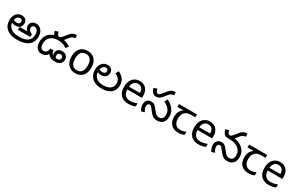

<svg xmlns="http://www.w3.org/2000/svg" viewBox="252 -2435 6425 4159"><g transform="rotate(30 3465.0 -356.0)"><path d="M390 12Q300 12 233.5 -9.5Q167 -31 123 -70Q79 -109 57.5 -161Q36 -213 36 -273Q36 -345 61 -396Q86 -447 128.5 -473.5Q171 -500 225 -500Q265 -500 294.5 -484.5Q324 -469 340.5 -440.5Q357 -412 357 -373Q357 -333 340 -301.5Q323 -270 289 -252.5Q255 -235 202 -235Q152 -235 115 -258Q78 -281 58 -304L82 -366Q90 -355 104.5 -340.5Q119 -326 142 -315.5Q165 -305 197 -305Q237 -305 257.5 -322Q278 -339 278 -369Q278 -398 262 -413.5Q246 -429 220 -429Q173 -429 144 -390Q115 -351 115 -280V-271Q115 -220 142.5 -173Q170 -126 230.5 -96.5Q291 -67 390 -67Q538 -67 610 -119.5Q682 -172 682 -285Q682 -322 671 -353.5Q660 -385 637.5 -405Q615 -425 580 -425Q557 -425 537.5 -409.5Q518 -394 518 -360Q518 -321 544 -295.5Q570 -270 612 -256V-184H303V-258H522L513 -251Q478 -268 458.5 -300Q439 -332 439 -374Q439 -404 454 -433Q469 -462 501.5 -481Q534 -500 584 -500Q636 -500 676.5 -472Q717 -444 741 -395.5Q765 -347 765 -284Q765 -209 739.5 -153Q714 -97 665.5 -60.5Q617 -24 547.5 -6Q478 12 390 12Z M1144 -425Q1115 -425 1088.5 -436Q1062 -447 1040 -477.5Q1018 -508 1002 -564L1085 -591Q1100 -536 1114 -518Q1128 -500 1150 -500Q1170 -500 1187.5 -512.5Q1205 -525 1237 -565L1268 -605Q1302 -649 1330.5 -675Q1359 -701 1391 -713Q1423 -725 1467 -725L1473 -648Q1438 -646 1414.5 -637Q1391 -628 1371.5 -608.5Q1352 -589 1326 -556L1303 -526Q1275 -490 1250 -468Q1225 -446 1199.5 -435.5Q1174 -425 1144 -425ZM1346 12Q1291 12 1252 0.5Q1213 -11 1188 -32.5Q1163 -54 1146 -84L1162 -91Q1141 -48 1115 -25.5Q1089 -3 1060 4.5Q1031 12 998 12Q925 12 880 -43Q835 -98 835 -194Q835 -291 877.5 -359Q920 -427 998.5 -463.5Q1077 -500 1183 -500Q1236 -500 1281 -490.5Q1326 -481 1365.5 -464Q1405 -447 1442 -424L1393 -358Q1359 -380 1326 -395Q1293 -410 1257 -417.5Q1221 -425 1177 -425Q1095 -425 1037 -398.5Q979 -372 948.5 -321Q918 -270 918 -197Q918 -127 942.5 -97Q967 -67 1010 -67Q1057 -67 1083.5 -99.5Q1110 -132 1114 -185H1192Q1194 -146 1210.5 -116Q1227 -86 1263 -76Q1280 -69 1301.5 -66Q1323 -63 1350 -63Q1391 -63 1411 -80.5Q1431 -98 1431 -129Q1431 -160 1412.5 -174Q1394 -188 1365 -188Q1338 -188 1318.5 -173.5Q1299 -159 1299 -124Q1299 -99 1309 -79Q1319 -59 1333 -46L1267 -35Q1253 -57 1241 -83Q1229 -109 1229 -141Q1229 -197 1267.5 -231Q1306 -265 1369 -265Q1411 -265 1443 -248Q1475 -231 1493 -201.5Q1511 -172 1511 -135Q1511 -97 1498.5 -69.5Q1486 -42 1463.5 -24Q1441 -6 1411 3Q1381 12 1346 12Z M2091 -269Q2091 -180 2060.5 -117.5Q2030 -55 1974 -22.5Q1918 10 1841 10Q1770 10 1714.5 -22.5Q1659 -55 1627 -117.5Q1595 -180 1595 -269Q1595 -402 1662 -474Q1729 -546 1844 -546Q1917 -546 1972.5 -513.5Q2028 -481 2059.5 -419.5Q2091 -358 2091 -269ZM1686 -269Q1686 -206 1702.5 -159.5Q1719 -113 1754 -88Q1789 -63 1843 -63Q1897 -63 1932 -88Q1967 -113 1983.5 -159.5Q2000 -206 2000 -269Q2000 -333 1983 -378Q1966 -423 1931.5 -447.5Q1897 -472 1842 -472Q1760 -472 1723 -418Q1686 -364 1686 -269Z M2501 12Q2396 12 2324.5 -24Q2253 -60 2216.5 -123.5Q2180 -187 2180 -269Q2180 -343 2205.5 -394.5Q2231 -446 2274 -473Q2317 -500 2370 -500Q2410 -500 2439.5 -484.5Q2469 -469 2485.5 -440.5Q2502 -412 2502 -373Q2502 -333 2485 -301.5Q2468 -270 2433.5 -252.5Q2399 -235 2346 -235Q2313 -235 2285 -246Q2257 -257 2236.5 -273Q2216 -289 2203 -304L2226 -366Q2234 -355 2248.5 -340.5Q2263 -326 2286 -315.5Q2309 -305 2341 -305Q2382 -305 2402.5 -322Q2423 -339 2423 -369Q2423 -398 2407 -413.5Q2391 -429 2365 -429Q2317 -429 2288 -390Q2259 -351 2259 -284V-266Q2259 -226 2273.5 -190.5Q2288 -155 2317 -127Q2346 -99 2391.5 -83Q2437 -67 2498 -67Q2608 -67 2672 -113Q2736 -159 2736 -245Q2736 -303 2703.5 -349Q2671 -395 2602 -423L2642 -500Q2725 -464 2772 -400Q2819 -336 2819 -250Q2819 -176 2786 -116.5Q2753 -57 2682.5 -22.5Q2612 12 2501 12Z M3146 -546Q3215 -546 3264.5 -516Q3314 -486 3340.5 -431.5Q3367 -377 3367 -304V-251H3000Q3002 -160 3046.5 -112.5Q3091 -65 3171 -65Q3222 -65 3261.5 -74.5Q3301 -84 3343 -102V-25Q3302 -7 3262 1.5Q3222 10 3167 10Q3091 10 3032.5 -21Q2974 -52 2941.5 -113.5Q2909 -175 2909 -264Q2909 -352 2938.5 -415Q2968 -478 3021.5 -512Q3075 -546 3146 -546ZM3145 -474Q3082 -474 3045.5 -433.5Q3009 -393 3002 -321H3275Q3275 -367 3261 -401Q3247 -435 3218.5 -454.5Q3190 -474 3145 -474Z M3615 -425Q3586 -425 3559.5 -436Q3533 -447 3511 -477.5Q3489 -508 3473 -564L3556 -591Q3571 -536 3585 -518Q3599 -500 3621 -500Q3641 -500 3658.5 -512.5Q3676 -525 3708 -565L3739 -605Q3773 -649 3801.5 -675Q3830 -701 3862 -713Q3894 -725 3938 -725L3944 -648Q3909 -646 3885.5 -637Q3862 -628 3842.5 -608.5Q3823 -589 3797 -556L3774 -526Q3746 -490 3721 -468Q3696 -446 3670.5 -435.5Q3645 -425 3615 -425ZM3890 12Q3843 12 3808 -3.5Q3773 -19 3742 -51.5Q3711 -84 3674 -133Q3653 -162 3638.5 -178.5Q3624 -195 3611.5 -202Q3599 -209 3582 -209Q3559 -209 3544 -190.5Q3529 -172 3529 -143Q3529 -108 3541 -77Q3553 -46 3577 -14L3496 13Q3474 -22 3460.5 -59.5Q3447 -97 3447 -143Q3447 -184 3464.5 -216Q3482 -248 3512.5 -267Q3543 -286 3583 -286Q3622 -286 3648.5 -272.5Q3675 -259 3697.5 -234.5Q3720 -210 3746 -175Q3776 -136 3798 -112.5Q3820 -89 3843 -78Q3866 -67 3898 -67Q3948 -67 3975 -99.5Q4002 -132 4002 -193Q4002 -251 3979 -294.5Q3956 -338 3916 -369.5Q3876 -401 3826 -423L3864 -500Q3926 -474 3976 -430Q4026 -386 4055.5 -327.5Q4085 -269 4085 -198Q4085 -133 4062.5 -85.5Q4040 -38 3997 -13Q3954 12 3890 12Z M4421 10Q4303 10 4238 -57Q4173 -124 4173 -245Q4173 -325 4202 -380.5Q4231 -436 4285 -465H4126V-537H4578V-465H4465Q4371 -465 4317.5 -411.5Q4264 -358 4264 -252Q4264 -165 4307 -114.5Q4350 -64 4430 -64Q4467 -64 4501 -73.5Q4535 -83 4567 -99V-21Q4538 -5 4503 2.5Q4468 10 4421 10Z M4902 -546Q4971 -546 5020.5 -516Q5070 -486 5096.5 -431.5Q5123 -377 5123 -304V-251H4756Q4758 -160 4802.5 -112.5Q4847 -65 4927 -65Q4978 -65 5017.5 -74.5Q5057 -84 5099 -102V-25Q5058 -7 5018 1.5Q4978 10 4923 10Q4847 10 4788.5 -21Q4730 -52 4697.5 -113.5Q4665 -175 4665 -264Q4665 -352 4694.5 -415Q4724 -478 4777.5 -512Q4831 -546 4902 -546ZM4901 -474Q4838 -474 4801.5 -433.5Q4765 -393 4758 -321H5031Q5031 -367 5017 -401Q5003 -435 4974.5 -454.5Q4946 -474 4901 -474Z M5646 12Q5599 12 5564 -3.5Q5529 -19 5498 -51.5Q5467 -84 5430 -133Q5409 -162 5394.5 -178.5Q5380 -195 5367.5 -202Q5355 -209 5338 -209Q5315 -209 5300 -190.5Q5285 -172 5285 -143Q5285 -108 5297 -77Q5309 -46 5333 -14L5252 13Q5230 -22 5216.5 -59.5Q5203 -97 5203 -143Q5203 -184 5220.5 -216Q5238 -248 5268.5 -267Q5299 -286 5339 -286Q5378 -286 5404.5 -272.5Q5431 -259 5453.5 -234.5Q5476 -210 5502 -175Q5532 -136 5554.5 -112Q5577 -88 5599.5 -77.5Q5622 -67 5652 -67Q5704 -67 5731 -100Q5758 -133 5758 -194Q5758 -250 5735 -293Q5712 -336 5671 -365.5Q5630 -395 5575 -410Q5520 -425 5456 -425H5412L5490 -500Q5602 -493 5680 -452.5Q5758 -412 5799.5 -345.5Q5841 -279 5841 -194Q5841 -132 5819 -85.5Q5797 -39 5754 -13.5Q5711 12 5646 12ZM5410 -425Q5381 -425 5354.5 -436Q5328 -447 5306 -477.5Q5284 -508 5268 -564L5351 -591Q5366 -536 5380 -518Q5394 -500 5416 -500Q5436 -500 5453.5 -512.5Q5471 -525 5503 -565L5534 -605Q5568 -649 5596.5 -675Q5625 -701 5657 -713Q5689 -725 5733 -725L5739 -648Q5704 -646 5680.5 -637Q5657 -628 5637.5 -608.5Q5618 -589 5592 -556L5569 -526Q5541 -490 5516 -468Q5491 -446 5465.5 -435.5Q5440 -425 5410 -425Z M6177 10Q6059 10 5994 -57Q5929 -124 5929 -245Q5929 -325 5958 -380.5Q5987 -436 6041 -465H5882V-537H6334V-465H6221Q6127 -465 6073.5 -411.5Q6020 -358 6020 -252Q6020 -165 6063 -114.5Q6106 -64 6186 -64Q6223 -64 6257 -73.5Q6291 -83 6323 -99V-21Q6294 -5 6259 2.5Q6224 10 6177 10Z M6658 -546Q6727 -546 6776.5 -516Q6826 -486 6852.5 -431.5Q6879 -377 6879 -304V-251H6512Q6514 -160 6558.5 -112.5Q6603 -65 6683 -65Q6734 -65 6773.5 -74.5Q6813 -84 6855 -102V-25Q6814 -7 6774 1.5Q6734 10 6679 10Q6603 10 6544.5 -21Q6486 -52 6453.5 -113.5Q6421 -175 6421 -264Q6421 -352 6450.5 -415Q6480 -478 6533.5 -512Q6587 -546 6658 -546ZM6657 -474Q6594 -474 6557.5 -433.5Q6521 -393 6514 -321H6787Q6787 -367 6773 -401Q6759 -435 6730.5 -454.5Q6702 -474 6657 -474Z"/></g></svg>

Font: telugu25
Style: Book
Weight: 400
Designer: Jelle Bosma - Monotype Design Team
Foundry: Monotype Imaging Inc.
Version: Version 2.003